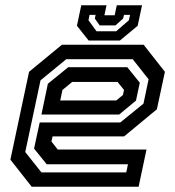

<svg xmlns="http://www.w3.org/2000/svg" viewBox="-20 -710 666 730"><path d="M526 -540 607 -437 576.5 -294.5 452 -191.5H180L175.5 -172L199.5 -141.5H537L507 0H100.5L19.5 -103L90.5 -437L215.5 -540ZM464 -454.5 511.5 -395.5 497 -327.5 433 -274.5H137.5L162 -391.5L239.5 -454.5ZM484.5 -485H232L134 -404.5L76 -132L137.5 -54.5H460L466.5 -85.5H157.5L109.5 -145L131 -244.5H437.5L525.5 -316L545 -408.5ZM427 -398.5H254.5L217.5 -368L209 -328H422L447.5 -349L451.5 -368ZM317 -556 272.5 -612 289 -690H385L377 -652H416L424 -690H520L503.5 -612L436 -556ZM347 -591H421.5L470 -633L474.5 -653.5H451.5L448 -639.5L419 -613.5H359L340.5 -639.5L343.5 -653.5H320.5L316.5 -633Z"/></svg>

Font: Tourney SemiBold
Style: Italic
Weight: 600
Italic angle: -12°
Version: Version 1.015